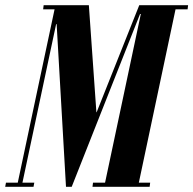

<svg xmlns="http://www.w3.org/2000/svg" viewBox="-83 -719 744 739"><path d="M453 -699H596L448 0H318L459 -665H456L193 0H171L135 -626H133L0 0H-18L127 -683H83L85 -699H259L288 -287H289ZM582 -683 594 -699H641L639 -683ZM446 0 448 -16H495L493 0ZM273 0 275 -16H322L320 0ZM-3 0 1 -16H49L46 0ZM-63 0 -60 -16H-13L-16 0Z"/></svg>

Font: Emberly Black
Style: Italic
Weight: 900
Italic angle: -12°
Designer: Rajesh Rajput
Foundry: Rajesh Rajput
Version: Version 1.000